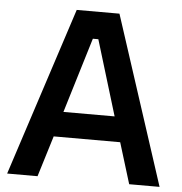

<svg xmlns="http://www.w3.org/2000/svg" viewBox="-52 -787 792 837"><g transform="rotate(5 343.5 -368.5)"><path d="M10 0 250 -737H437L677 0H544L489 -179H198L143 0ZM231 -289H455L355 -618H331Z"/></g></svg>

Font: Tomorrow Medium
Style: Regular
Weight: 500
Designer: Tony de Marco, Monica Rizzolli
Foundry: Just in Type
Version: Version 2.002